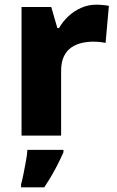

<svg xmlns="http://www.w3.org/2000/svg" viewBox="-20 -579 501 820"><path d="M391 -559Q404 -559 420 -557.5Q436 -556 445 -554L431 -396Q422 -398 408 -399.5Q394 -401 377 -401Q353 -401 329 -395.5Q305 -390 285 -376.5Q265 -363 253 -338.5Q241 -314 241 -275V0H72V-549H199L225 -459H232Q248 -487 272 -509.5Q296 -532 326.5 -545.5Q357 -559 391 -559ZM251 71Q240 96 228 120Q216 144 201.5 169Q187 194 169 221H70V208Q76 187 81 160.5Q86 134 91 107.5Q96 81 97 61H251Z"/></svg>

Font: Noto Sans Armenian ExtraBold
Style: Regular
Weight: 800
Version: Version 2.007